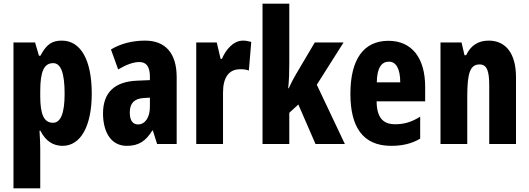

<svg xmlns="http://www.w3.org/2000/svg" viewBox="-20 -780 2867 1040"><path d="M315 -560C266 -560 233 -544 199 -478H191L170 -550H53V240H198V27C198 7 197 -26 194 -72H199C227 -15 269 10 319 10C417 10 477 -97 477 -273C477 -454 418 -560 315 -560ZM268 -438C310 -438 330 -384 330 -272C330 -167 309 -115 267 -115C219 -115 198 -159 198 -258V-287C198 -394 219 -438 268 -438Z M766 -560C696 -560 632 -543 581 -512L620 -404C666 -431 704 -444 735 -444C774 -444 792 -417 792 -364V-346L722 -343C603 -338 538 -281 538 -165C538 -76 574 10 667 10C733 10 770 -17 805 -73H808L831 0H937V-362C937 -494 874 -560 766 -560ZM758 -249 792 -251V-201C792 -143 765 -106 728 -106C699 -106 683 -127 683 -171C683 -221 708 -246 758 -249Z M1296 -560C1243 -560 1202 -509 1182 -461H1175L1154 -550H1043V0H1188V-279C1188 -358 1218 -405 1281 -405C1300 -405 1315 -403 1328 -398L1341 -553C1322 -558 1309 -560 1296 -560Z M1547 -442V-760H1402V0H1547V-169L1596 -214L1689 0H1848L1696 -321L1841 -550H1685L1584 -379C1572 -359 1557 -331 1544 -302H1541C1546 -347 1547 -394 1547 -442Z M2084 -559C1948 -559 1878 -456 1878 -272C1878 -94 1944 10 2099 10C2159 10 2211 -2 2256 -29V-148C2208 -118 2168 -107 2120 -107C2053 -107 2021 -145 2020 -231H2283V-309C2283 -466 2211 -559 2084 -559ZM2087 -446C2125 -446 2148 -408 2148 -334H2021C2022 -415 2048 -446 2087 -446Z M2627 -560C2570 -560 2529 -533 2505 -481H2496L2480 -550H2366V0H2511V-258C2511 -386 2527 -431 2578 -431C2619 -431 2630 -392 2630 -317V0H2775V-361C2775 -489 2721 -560 2627 -560Z"/></svg>

Font: Noto Sans Myanmar ExtraCondensed ExtraBold
Style: Regular
Weight: 800
Width: 2
Designer: Monotype Design Team
Foundry: Monotype Imaging Inc.
Version: Version 2.107